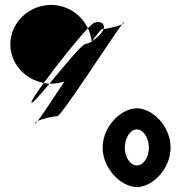

<svg xmlns="http://www.w3.org/2000/svg" viewBox="-20 -752 747 780"><path d="M22 -572C22 -494 81 -429 158 -415C211 -488 293 -591 337 -637C311 -692 254 -732 187 -732C97 -732 22 -659 22 -572ZM108 -336C108 -326 141 -364 181 -412C173 -412 165 -414 158 -415C127 -373 106 -341 108 -336ZM123 -250C123 -248 127 -252 133 -260C127 -257 123 -254 123 -250ZM133 -260C153 -271 200 -280 213 -280C229 -280 431 -594 476 -654C458 -644 419 -636 401 -634C401 -633 400 -631 399 -630C392 -615 374 -597 354 -585C353 -584 353 -582 352 -581V-583C344 -578 335 -575 327 -573C313 -573 239 -482 181 -412H187C206 -412 225 -415 242 -421C195 -351 152 -285 133 -260ZM337 -637C345 -620 351 -602 352 -583C353 -583 353 -585 354 -585C376 -615 391 -634 395 -634H401C407 -655 391 -668 365 -660C361 -660 351 -651 337 -637ZM397 -152C397 -66 473 8 536 8C599 8 673 -66 673 -152C673 -240 599 -312 536 -312C473 -312 397 -240 397 -152ZM476 -654C482 -657 485 -660 485 -663C485 -665 482 -662 476 -654ZM487 -152C487 -191 509 -226 536 -226C563 -226 585 -191 585 -152C585 -114 563 -80 536 -80C509 -80 487 -114 487 -152Z"/></svg>

Font: Ampere
Style: SCSuCnd
Weight: 400
Version: Version 1